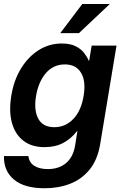

<svg xmlns="http://www.w3.org/2000/svg" viewBox="-27 -748 625 978"><path d="M200.2 210.9Q96.7 210.9 43.9 166.5Q-8.8 122.1 -6.8 46.9H117.7Q121.1 79.6 147.5 96.4Q173.8 113.3 216.3 113.3Q272.9 113.3 309.3 82.8Q345.7 52.2 355.5 -6.3L367.2 -80.1H365.2Q335 -41 294.7 -19.8Q254.4 1.5 199.7 1.5Q133.8 1.5 91.6 -31.5Q49.3 -64.5 33.4 -123.8Q17.6 -183.1 30.8 -261.7Q43.5 -339.4 80.1 -399.2Q116.7 -459 170.2 -492.7Q223.6 -526.4 287.6 -526.4Q330.6 -526.4 357.9 -512.7Q385.3 -499 400.9 -479Q416.5 -459 424.8 -439H427.2L439.9 -515.6H566.4L483.4 -14.6Q470.2 65.4 429.9 115.2Q389.6 165 330.3 188Q271 210.9 200.2 210.9ZM249.5 -100.1Q306.6 -100.1 346.7 -142.3Q386.7 -184.6 398.9 -259.3Q411.6 -335 385.7 -377.4Q359.9 -419.9 303.7 -419.9Q244.6 -419.9 206.5 -375.2Q168.5 -330.6 156.7 -259.3Q144.5 -188 167.7 -144Q190.9 -100.1 249.5 -100.1ZM279.8 -579.1 392.1 -727.5H532.2L375 -579.1Z"/></svg>

Font: Inter Display Semi Bold
Style: Italic
Weight: 600
Italic angle: -9.39999°
Designer: Rasmus Andersson
Foundry: rsms
Version: Version 4.000;git-4fc901f